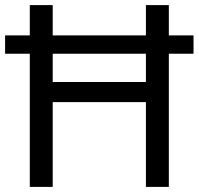

<svg xmlns="http://www.w3.org/2000/svg" viewBox="-20 -734 781 754"><path d="M97 0V-523H0V-595H97V-714H187V-595H553V-714H643V-595H740V-523H643V0H553V-333H187V0ZM187 -412H553V-523H187Z"/></svg>

Font: Noto Sans New Tai Lue
Style: Regular
Weight: 400
Designer: Monotype Design Team
Foundry: Monotype Imaging Inc.
Version: Version 2.003